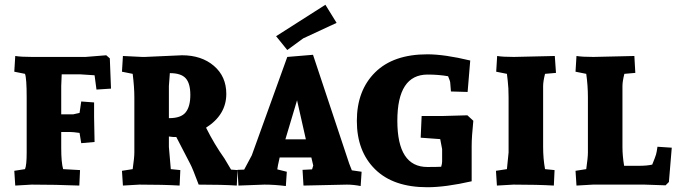

<svg xmlns="http://www.w3.org/2000/svg" viewBox="-20 -775 2852 806"><path d="M385 -399 377 -459Q317 -463 316 -463H239L237 -414V-295H287L314 -301L321 -349L375 -345V-283L377 -179L321 -174L314 -217Q287 -221 272 -221H237V-154Q237 -93 245 -65L316 -61L313 4Q214 0 113 0L44 4L40 -58L85 -65Q92 -81 92 -135V-366Q92 -446 85 -465L40 -474L44 -540Q68 -536 115 -536H339L426 -543L441 -530L446 -403Z M588 -536 744 -543Q826 -543 878 -498.5Q930 -454 930 -381Q930 -293 845 -239Q880 -169 922 -110Q928 -101 928 -100L950 -63L977 -61L974 4Q914 0 814 0Q788 -70 778 -88L720 -200H706Q703 -200 689 -202V-158Q689 -153 697 -65L737 -61L734 4Q666 0 565 0L496 4L492 -58L537 -65Q544 -114 544 -135V-366Q544 -409 537 -465L492 -474L496 -540L577 -536Q582 -536 588 -536ZM693 -468 689 -414V-279H690Q740 -279 759.5 -303.5Q779 -328 779 -376.5Q779 -425 759.5 -446.5Q740 -468 693 -468Z M1498 -54 1494 6Q1464 0 1436 0L1254 4L1250 -62L1290 -64L1295 -80L1287 -114H1154L1147 -82L1144 -64L1184 -54L1180 6Q1133 0 1090 0L981 4L977 -62L1005 -63L1037 -123L1186 -536L1294 -545L1446 -88L1457 -60ZM1227 -354 1178 -190H1264ZM1346 -755 1393 -679Q1271 -623 1253 -614L1186 -565L1139 -623Z M1774 -547Q1846 -547 1954 -521L1943 -389L1873 -391L1870 -428Q1870 -434 1861 -455Q1821 -462 1775 -462Q1648 -462 1648 -268Q1648 -74 1774 -74Q1812 -74 1832 -75Q1836 -88 1836 -97V-149L1828 -191L1746 -197L1750 -288H1836L1942 -291L1967 -268Q1960 -200 1960 -162V-14Q1850 11 1774 11Q1631 11 1554.5 -64.5Q1478 -140 1478 -267.5Q1478 -395 1554.5 -471Q1631 -547 1774 -547Z M2108 -65 2115 -135V-366Q2115 -407 2111.5 -435Q2108 -463 2108 -465L2063 -474L2067 -540Q2090 -536 2137 -536L2309 -540L2314 -469L2268 -465Q2260 -433 2260 -414V-158Q2260 -109 2268 -65L2308 -61L2305 4Q2236 0 2136 0L2066 4L2062 -58Z M2593 -414V-158Q2593 -121 2600 -79H2663Q2696 -79 2718 -84Q2731 -116 2734 -126.5Q2737 -137 2740 -159L2800 -155L2788 -11L2774 3Q2701 0 2686 0H2469L2400 4L2396 -58L2441 -65Q2448 -114 2448 -135V-366Q2448 -416 2441 -465L2396 -474L2400 -540Q2424 -536 2471 -536L2643 -540L2647 -469L2601 -465Q2593 -433 2593 -414Z"/></svg>

Font: Andada SC
Style: Bold
Weight: 700
Designer: Carolina Giovagnoli
Foundry: Carolina Giovagnoli
Version: Version 1.003